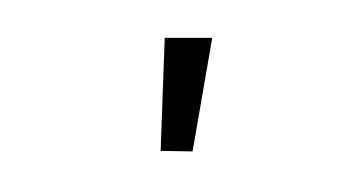

<svg xmlns="http://www.w3.org/2000/svg" viewBox="-37 -839 617 349"><g transform="rotate(-10 271.0 -664.0)"><path d="M295 -558 238 -569 281 -770 366 -755Z"/></g></svg>

Font: .
Style: 
Weight: 400
Designer: Paul D. Hunt, Dalton Maag
Foundry: Dalton Maag Ltd
Version: Version 1.200